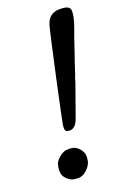

<svg xmlns="http://www.w3.org/2000/svg" viewBox="-110 -737 504 797"><g transform="rotate(-15 142.0 -339.0)"><path d="M278.8 -664.1V-653.8Q278.8 -631.8 268.1 -592.5Q257.3 -553.2 252 -529.8Q246.6 -506.3 242.7 -491.2Q238.8 -476.1 237.3 -470.2L234.4 -459L231.9 -447.3L229 -436Q226.6 -427.2 225.1 -418.9Q223.6 -410.6 219.2 -396.5L214.4 -373.5L211.4 -362.3Q208.5 -350.6 199.7 -316.9L176.3 -227.1Q165 -190.4 139.2 -190.4H134.3Q119.6 -190.4 119.6 -210.4V-221.2Q119.6 -228 144 -422.4Q168.9 -616.2 173.8 -638.7Q185.1 -688.5 241.7 -688.5H247.1Q278.8 -688.5 278.8 -664.1ZM181.2 -66.4V-54.2Q181.2 -33.7 162.6 -12Q144 9.8 119.6 9.8H107.4Q91.8 9.8 73.7 -5.1Q55.7 -20 55.7 -43.5V-53.7Q57.1 -59.6 57.1 -63.5Q57.1 -78.6 76.2 -97.7Q95.2 -116.7 113.3 -116.7L117.2 -117.7H129.4Q148.4 -117.7 164.8 -101.3Q181.2 -85 181.2 -66.4Z"/></g></svg>

Font: Averia Serif Libre
Style: Italic
Weight: 400
Italic angle: -7.90001°
Version: Version 1.002